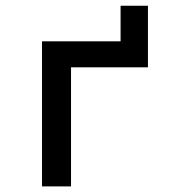

<svg xmlns="http://www.w3.org/2000/svg" viewBox="-20 -665 626 685"><path d="M129.9 0V-517.6H410.2V-644.5H507.8V-424.8H233.4V0Z"/></svg>

Font: CaskaydiaCove NFP
Style: Regular
Weight: 400
Designer: Aaron Bell
Foundry: Saja Typeworks
Version: Version 2111.001; VTT 6.35;Nerd Fonts 3.1.1